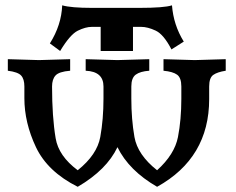

<svg xmlns="http://www.w3.org/2000/svg" viewBox="-20 -698 899 731"><path d="M578.1 13.2Q470.7 -48.8 427.2 -137.7Q386.2 -51.3 275.9 13.2Q161.1 -44.4 116.9 -137.7Q72.8 -231 72.8 -324.2V-368.7Q72.8 -397 60.5 -410.4Q48.3 -423.8 9.8 -428.7V-472.7L128.4 -469.2L247.1 -472.7V-428.7Q204.6 -425.3 191.4 -410.6Q178.2 -396 178.2 -368.7Q178.2 -253.4 191.9 -171.4Q203.1 -104 275.9 -49.8Q349.6 -108.9 361.8 -176.5Q374 -244.1 374 -322.8V-368.7Q374 -425.8 306.2 -428.7V-472.7L427.2 -469.2L548.3 -472.7V-428.7Q513.7 -426.3 496.8 -413.8Q480 -401.4 480 -368.7V-323.2Q480 -244.1 491.9 -176.3Q503.9 -108.4 578.1 -49.8Q644.5 -109.9 657.5 -176Q670.4 -242.2 670.4 -321.8V-368.7Q670.4 -401.9 654.3 -413.6Q638.2 -425.3 602.5 -428.7V-472.7L721.2 -469.2L839.4 -472.7V-428.7Q807.6 -423.8 792 -412.8Q776.4 -401.9 776.4 -368.7V-320.8Q776.4 -96.7 578.1 13.2ZM486.3 -503.9H363.3V-595.7H329.6Q305.7 -595.7 276.1 -581.1Q246.6 -566.4 209 -503.9L169.9 -532.7Q213.9 -602.5 216.8 -677.7Q250.5 -668 330.6 -668H510.3Q605 -668 634.8 -677.7Q640.6 -602.5 679.7 -539.6L632.8 -509.8Q603 -567.4 572.5 -581.5Q542 -595.7 517.6 -595.7H486.3Z"/></svg>

Font: Kelvinch
Style: Bold
Weight: 700
Designer: Paul James Miller
Foundry: High-Logic / Made with FontCreator
Version: Version 3.501;March 28, 2021;FontCreator 13.0.0.2683 64-bit